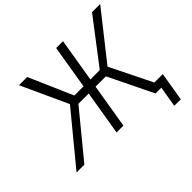

<svg xmlns="http://www.w3.org/2000/svg" viewBox="-219 -968 1364 1364"><g transform="rotate(-45 463.5 -286.0)"><path d="M572.8 -727.5 452.1 0H383.3L503.9 -727.5ZM-18.6 0 291.5 -376.5 130.4 -727.5H212.9L356.9 -397.5H612.3L864.3 -727.5H946.3L668.5 -376L854 0H774.9L611.8 -335.4H335.4L60.1 0ZM807.1 156.2 833 0H791L800.8 -61H908.7L872.6 156.2Z"/></g></svg>

Font: Inter 17pt Light
Style: Italic
Weight: 300
Italic angle: -9.3988°
Version: Version 4.001;git-66647c0bb